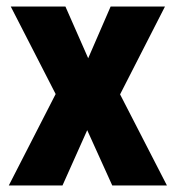

<svg xmlns="http://www.w3.org/2000/svg" viewBox="-20 -570 540 590"><path d="M151 -281 7 0H172L248 -170L325 0H493L349 -280L487 -550H320L251 -391L181 -550H13Z"/></svg>

Font: Noto Sans Lao Looped Condensed ExtraBold
Style: Regular
Weight: 800
Width: 3
Designer: Mark Frömberg, Ben Mitchell
Foundry: The Fontpad Ltd
Version: Version 1.002